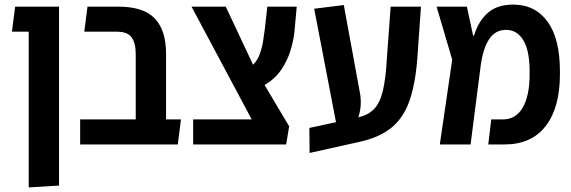

<svg xmlns="http://www.w3.org/2000/svg" viewBox="-20 -629 2486 836"><path d="M105 187V-491H32L46 -600H237V179Z M329 0V-109H571V-393Q571 -442 553 -466.5Q535 -491 489 -491H347L361 -600H496Q605 -600 654 -548.5Q703 -497 703 -396V-109H768L754 0Z M821 0V-109H1076L814 -600H963L1082 -347Q1101 -366 1111 -393.5Q1121 -421 1125.5 -449.5Q1130 -478 1133 -502L1144 -600H1272L1262 -490Q1258 -452 1244.5 -408Q1231 -364 1204 -324.5Q1177 -285 1132 -259L1239 -79L1226 0Z M1328 37 1327 -72 1443 -97 1348 -591 1477 -607 1548 -220Q1552 -197 1550.5 -171Q1549 -145 1540 -118Q1583 -128 1608.5 -154Q1634 -180 1647 -233.5Q1660 -287 1665 -382L1681 -600H1813L1799 -402Q1792 -280 1766.5 -200.5Q1741 -121 1688 -76Q1635 -31 1544 -11Z M1895 0 1949 -369 1881 -600H2013L2040 -474H2044Q2063 -537 2104 -573Q2145 -609 2214 -609Q2310 -609 2364 -535Q2418 -461 2418 -319V-306Q2418 -160 2356 -80Q2294 0 2176 0H2106L2119 -109H2170Q2226 -109 2256 -160.5Q2286 -212 2286 -306V-319Q2286 -409 2258.5 -454Q2231 -499 2184 -499Q2136 -499 2109.5 -458Q2083 -417 2073 -343L2029 0Z"/></svg>

Font: Noto Sans Hebrew Condensed SemiBold
Style: Regular
Weight: 600
Width: 3
Designer: Ben Nathan
Foundry: Google LLC
Version: Version 3.001; ttfautohint (v1.8.4.7-5d5b)